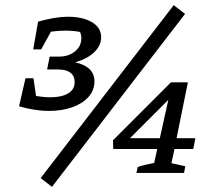

<svg xmlns="http://www.w3.org/2000/svg" viewBox="-20 -672 823 746"><path d="M79 -368H110L120 -299Q151 -294 176 -294Q219 -294 244.5 -309Q270 -324 270 -353Q270 -377 253.5 -389.5Q237 -402 208 -402H163L173 -452H209Q246 -452 271 -472Q296 -492 296 -524Q296 -536 291 -548Q264 -553 234 -553Q207 -553 178 -549L140 -480H109L128 -588Q160 -597 189.5 -602Q219 -607 243 -607Q301 -607 337 -586Q373 -565 373 -527Q373 -495 346 -469Q319 -443 272 -430Q347 -413 347 -356Q347 -321 323.5 -295Q300 -269 260 -255Q220 -241 170 -241Q144 -241 114.5 -245.5Q85 -250 54 -259ZM182 54 138 20 655 -652 699 -618ZM510 0 515 -23Q532 -29 546.5 -32Q561 -35 579 -39L591 -93H420L419 -127L644 -352H710L666 -135H739L731 -93H658L646 -38L700 -26L695 0ZM485 -135H601L634 -284Z"/></svg>

Font: Piazzolla SC Medium
Style: Italic
Weight: 500
Italic angle: -11.3°
Designer: Juan Pablo del Peral
Foundry: Huerta Tipografica
Version: Version 1.330